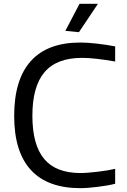

<svg xmlns="http://www.w3.org/2000/svg" viewBox="-20 -973 662 1002"><path d="M400 9Q228 9 141 -86Q54 -181 54 -368Q54 -558 141 -654.5Q228 -751 399 -751Q436 -751 484.5 -745.5Q533 -740 581 -731V-652Q523 -662 481.5 -666.5Q440 -671 408 -671Q276 -671 212.5 -596.5Q149 -522 149 -369Q149 -217 210.5 -143.5Q272 -70 400 -70Q418 -70 442.5 -72Q467 -74 492.5 -77Q518 -80 541.5 -84Q565 -88 581 -92V-14Q562 -9 538.5 -5Q515 -1 490.5 2Q466 5 442.5 7Q419 9 400 9ZM321 -812 395 -953H491L392 -805Z"/></svg>

Font: Encode Sans Wide
Style: Regular
Weight: 400
Designer: Pablo Impallari, Andres Torresi
Foundry: Pablo Impallari, Andres Torresi
Version: Version 1.000; ttfautohint (v1.00) -l 8 -r 50 -G 200 -x 14 -